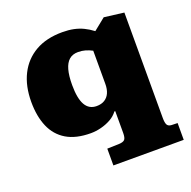

<svg xmlns="http://www.w3.org/2000/svg" viewBox="-133 -674 1016 1021"><g transform="rotate(-20 375.0 -163.5)"><path d="M338 216V121L405 119Q429 118 437.5 108.5Q446 99 446 71V-52H441Q425 -30 399 -15.5Q373 -1 343 6.5Q313 14 285 14Q201 14 147.5 -18Q94 -50 68.5 -109.5Q43 -169 43 -250Q43 -340 76 -405.5Q109 -471 171.5 -507Q234 -543 324 -543Q360 -543 388.5 -537Q417 -531 442 -519Q467 -507 492 -488L559 -542L671 -528V68Q671 96 677.5 107.5Q684 119 702 120L736 121V216ZM363 -111Q390 -111 408.5 -122.5Q427 -134 436.5 -155Q446 -176 446 -206V-394Q427 -404 408 -409.5Q389 -415 367 -415Q336 -415 316.5 -398Q297 -381 287.5 -347Q278 -313 278 -261Q278 -185 299 -148Q320 -111 363 -111Z"/></g></svg>

Font: Literata Variable Black
Style: Regular
Weight: 900
Designer: Latin by Veronika Burian and Jose Scaglione. Greek by Irene Vlachou. Cyrillic by Vera Evstafieva.
Foundry: TypeTogether
Version: Version 3.021